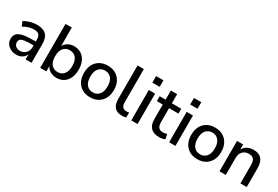

<svg xmlns="http://www.w3.org/2000/svg" viewBox="61 -1683 3868 2669"><g transform="rotate(30 1995.5 -348.5)"><path d="M227 9Q176 9 136 -11Q96 -31 72.5 -65Q49 -99 49 -142Q49 -196 76.5 -227Q104 -258 167.5 -272Q231 -286 339 -286H373V-312Q373 -369 349 -394Q325 -419 270 -419Q228 -419 186 -406.5Q144 -394 100 -367L69 -438Q107 -465 164 -481Q221 -497 273 -497Q373 -497 421 -449.5Q469 -402 469 -301V0H374V-81Q356 -39 318 -15Q280 9 227 9ZM247 -63Q301 -63 337 -101Q373 -139 373 -197V-224H340Q267 -224 225.5 -217Q184 -210 166.5 -193.5Q149 -177 149 -148Q149 -110 175 -86.5Q201 -63 247 -63Z M870 9Q814 9 771 -16Q728 -41 707 -83V0H608V-705H709V-409Q731 -449 773.5 -473Q816 -497 870 -497Q935 -497 983.5 -466Q1032 -435 1058.5 -378.5Q1085 -322 1085 -244Q1085 -166 1058.5 -109Q1032 -52 983.5 -21.5Q935 9 870 9ZM845 -69Q908 -69 945.5 -114Q983 -159 983 -244Q983 -329 945.5 -373.5Q908 -418 845 -418Q782 -418 744.5 -373.5Q707 -329 707 -244Q707 -159 744.5 -114Q782 -69 845 -69Z M1411 9Q1337 9 1283 -22Q1229 -53 1199.5 -109.5Q1170 -166 1170 -244Q1170 -322 1199.5 -378.5Q1229 -435 1283 -466Q1337 -497 1411 -497Q1483 -497 1537 -466Q1591 -435 1621 -378.5Q1651 -322 1651 -244Q1651 -166 1621 -109.5Q1591 -53 1537 -22Q1483 9 1411 9ZM1411 -69Q1473 -69 1511 -114Q1549 -159 1549 -244Q1549 -329 1511 -373.5Q1473 -418 1411 -418Q1348 -418 1310 -373.5Q1272 -329 1272 -244Q1272 -159 1310 -114Q1348 -69 1411 -69Z M1923 9Q1843 9 1803.5 -36Q1764 -81 1764 -168V-705H1865V-174Q1865 -75 1946 -75Q1958 -75 1968.5 -76Q1979 -77 1990 -80L1988 1Q1954 9 1923 9Z M2061 -601V-706H2179V-601ZM2070 0V-488H2171V0Z M2521 9Q2429 9 2384 -38Q2339 -85 2339 -174V-410H2244V-488H2339V-635H2440V-488H2591V-410H2440V-182Q2440 -129 2462.5 -102Q2485 -75 2536 -75Q2552 -75 2567 -78.5Q2582 -82 2597 -87L2613 -11Q2598 -2 2571.5 3.5Q2545 9 2521 9Z M2669 -601V-706H2787V-601ZM2678 0V-488H2779V0Z M3133 9Q3059 9 3005 -22Q2951 -53 2921.5 -109.5Q2892 -166 2892 -244Q2892 -322 2921.5 -378.5Q2951 -435 3005 -466Q3059 -497 3133 -497Q3205 -497 3259 -466Q3313 -435 3343 -378.5Q3373 -322 3373 -244Q3373 -166 3343 -109.5Q3313 -53 3259 -22Q3205 9 3133 9ZM3133 -69Q3195 -69 3233 -114Q3271 -159 3271 -244Q3271 -329 3233 -373.5Q3195 -418 3133 -418Q3070 -418 3032 -373.5Q2994 -329 2994 -244Q2994 -159 3032 -114Q3070 -69 3133 -69Z M3486 0V-488H3584V-407Q3609 -451 3652.5 -474Q3696 -497 3750 -497Q3923 -497 3923 -301V0H3822V-295Q3822 -358 3797.5 -387Q3773 -416 3721 -416Q3660 -416 3623.5 -377.5Q3587 -339 3587 -276V0Z"/></g></svg>

Font: Nunito Sans SemiBold
Style: Regular
Weight: 600
Designer: Vernon Adams
Foundry: Vernon Adams
Version: Version 3.101; ttfautohint (v1.8.4.7-5d5b);gftools[0.9.27]